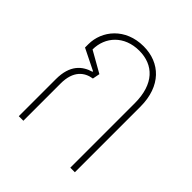

<svg xmlns="http://www.w3.org/2000/svg" viewBox="-157 -665 775 775"><g transform="rotate(45 230.0 -278.0)"><path d="M68 0H94V-213C94 -285 131 -313 172 -319L178 -350L88 -401C88 -473 140 -531 225 -531C306 -531 362 -478 362 -368V0H388V-374C388 -492 319 -556 225 -556C121 -556 61 -481 61 -404V-385L152 -340L151 -337C107 -324 68 -292 68 -212Z"/></g></svg>

Font: Noto Sans Thai Cond Thin
Style: Regular
Weight: 100
Width: 3
Designer: Monotype Design Team
Foundry: Monotype Imaging Inc.
Version: Version 2.002